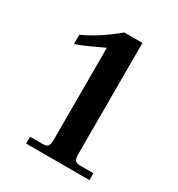

<svg xmlns="http://www.w3.org/2000/svg" viewBox="-159 -766 810 872"><g transform="rotate(30 245.5 -330.0)"><path d="M106 0V-36H174Q192 -36 199 -45Q206 -54 206 -78V-560Q172 -544 133.5 -526.5Q95 -509 68 -500V-549Q96 -561 128 -580Q160 -599 190 -621Q220 -643 240 -660H335V-78Q335 -54 342 -45Q349 -36 369 -36H438V0Z"/></g></svg>

Font: Frank Ruhl Libre SemiBold
Style: Regular
Weight: 600
Designer: Yanek Iontef
Foundry: Fontef
Version: Version 6.003;gftools[0.9.30]